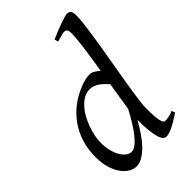

<svg xmlns="http://www.w3.org/2000/svg" viewBox="-228 -826 930 930"><g transform="rotate(-45 236.5 -361.0)"><path d="M303.2 -207Q307.6 -236.3 313.5 -273.7Q319.3 -311 326.2 -352.5Q317.9 -361.3 308.3 -370.8Q298.8 -380.4 287.8 -388.2Q276.9 -396 264.6 -400.9Q252.4 -405.8 238.8 -405.8Q216.3 -405.8 197 -394.8Q177.7 -383.8 161.4 -365.7Q145 -347.7 132.3 -324.5Q119.6 -301.3 110.8 -276.6Q102.1 -252 97.4 -228Q92.8 -204.1 92.8 -185.1Q92.8 -153.3 99.4 -127.9Q106 -102.5 116.7 -84.5Q127.4 -66.4 141.1 -56.6Q154.8 -46.9 168.9 -46.9Q182.1 -46.9 198.2 -59.1Q214.4 -71.3 231.7 -93Q249 -114.7 267.3 -144Q285.6 -173.3 303.2 -207ZM451.2 -33.2Q409.7 -5.4 383.1 7.3Q356.4 20 339.8 20Q330.6 20 322.8 12.5Q314.9 4.9 309.3 -13.4Q303.7 -31.7 300.3 -62Q296.9 -92.3 296.9 -137.2Q280.3 -106.4 261 -78.1Q241.7 -49.8 220.7 -27.8Q199.7 -5.9 177.7 7.1Q155.8 20 134.8 20Q118.2 20 99.1 10Q80.1 0 63.7 -21.2Q47.4 -42.5 36.6 -75.4Q25.9 -108.4 25.9 -153.8Q25.9 -192.4 34.2 -228.8Q42.5 -265.1 59.3 -298.1Q76.2 -331.1 101.8 -359.6Q127.4 -388.2 162.1 -411.1Q175.8 -419.9 191.7 -428Q207.5 -436 224.1 -442.6Q240.7 -449.2 257.3 -453.1Q273.9 -457 289.1 -457Q301.3 -457 314 -449.2Q326.7 -441.4 339.4 -431.2Q345.2 -466.8 350.3 -501Q355.5 -535.2 359.4 -564.7Q363.3 -594.2 365.7 -618.2Q368.2 -642.1 368.2 -657.2Q368.2 -668.5 366.5 -675Q364.7 -681.6 361.6 -684.8Q358.4 -688 354.5 -689Q350.6 -689.9 346.2 -689.9Q341.8 -689.9 333.3 -687.7Q324.7 -685.5 315.9 -683.1Q305.7 -680.2 293.9 -676.8L288.1 -695.8Q308.6 -705.1 329.3 -713.4Q350.1 -721.7 367.9 -728Q385.7 -734.4 399.4 -738.3Q413.1 -742.2 418.9 -742.2Q432.6 -742.2 439.2 -733.4Q445.8 -724.6 445.8 -702.1Q445.8 -683.1 442.4 -652.8Q439 -622.6 433.3 -585Q427.7 -547.4 420.7 -504.9Q413.6 -462.4 406 -419.2Q398.4 -376 391.4 -334Q384.3 -292 378.7 -255.9Q373 -219.7 369.6 -191.2Q366.2 -162.6 366.2 -146Q366.2 -89.4 371.6 -63.7Q377 -38.1 388.2 -38.1Q400.9 -38.1 414.3 -40.8Q427.7 -43.5 444.8 -50.8Z"/></g></svg>

Font: Gentium Plus Eur
Style: Italic
Weight: 400
Italic angle: -8°
Designer: J. Victor Gaultney, Annie Olsen, Iska Routamaa, Becca Hirsbrunner
Foundry: SIL International
Version: Version 5.000